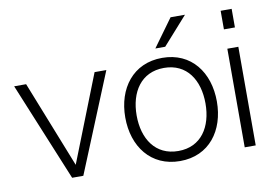

<svg xmlns="http://www.w3.org/2000/svg" viewBox="-78 -859 1413 997"><g transform="rotate(-10 628.5 -360.0)"><path d="M228 0H287L500 -520H438L258 -63L77 -520H14Z M796 12C950 12 1037 -107 1037 -260C1037 -413 950 -532 796 -532C642 -532 554 -413 554 -260C554 -107 642 12 796 12ZM614 -260C614 -383 675 -479 796 -479C917 -479 977 -383 977 -260C977 -137 917 -41 796 -41C675 -41 614 -137 614 -260ZM770 -586H822L952 -732H876Z M1138 0H1196V-520H1138ZM1138 -622H1196V-720H1138Z"/></g></svg>

Font: Aspekta 250
Style: Regular
Weight: 250
Designer: Ivo Dolenc
Version: Version 2.000